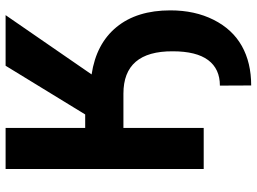

<svg xmlns="http://www.w3.org/2000/svg" viewBox="-136 -615 921 689"><g transform="rotate(-90 324.5 -270.5)"><path d="M401.9 -402.3Q512.2 -385.7 572 -312.7Q631.8 -239.7 631.8 -119.6Q631.8 -31.7 597.9 35.6Q564 103 504.2 136.7Q444.3 170.4 362.3 170.4L361.8 58.1Q421.9 58.1 453.4 15.9Q484.9 -26.4 484.9 -111.3Q485.8 -288.1 333 -288.1H210V0H62.5V-710.9H210V-425.3H258.3L433.1 -710.9H614.7Z"/></g></svg>

Font: RobotoInd
Style: Bold
Weight: 700
Designer: Google
Version: Version 2.001150; 2014